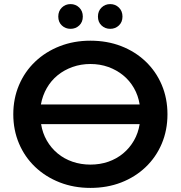

<svg xmlns="http://www.w3.org/2000/svg" viewBox="-20 -909 885 939"><path d="M422 -710Q504 -710 572.5 -683.5Q641 -657 692 -608.5Q743 -560 771 -494Q799 -428 799 -350Q799 -272 771 -206Q743 -140 692 -91.5Q641 -43 572.5 -16.5Q504 10 422 10Q341 10 272 -17Q203 -44 152 -92.5Q101 -141 73 -207Q45 -273 45 -350Q45 -427 73 -493Q101 -559 152 -607.5Q203 -656 272 -683Q341 -710 422 -710ZM422 -596Q376 -596 335 -581.5Q294 -567 262 -541Q230 -515 209 -478.5Q188 -442 180 -398H663Q656 -442 635 -478.5Q614 -515 582 -541Q550 -567 509.5 -581.5Q469 -596 422 -596ZM422 -104Q469 -104 509.5 -118Q550 -132 582 -158.5Q614 -185 635 -221.5Q656 -258 663 -302H181Q188 -258 209 -221.5Q230 -185 262 -158.5Q294 -132 335 -118Q376 -104 422 -104ZM519 -768Q494 -768 476.5 -784.5Q459 -801 459 -828Q459 -855 476.5 -872Q494 -889 519 -889Q544 -889 561.5 -872Q579 -855 579 -828Q579 -801 561.5 -784.5Q544 -768 519 -768ZM325 -768Q300 -768 282.5 -784.5Q265 -801 265 -828Q265 -855 282.5 -872Q300 -889 325 -889Q350 -889 367.5 -872Q385 -855 385 -828Q385 -801 367.5 -784.5Q350 -768 325 -768Z"/></svg>

Font: MOST Montserrat SemiBold
Style: Regular
Weight: 600
Designer: Julieta Ulanovsky
Foundry: Julieta Ulanovsky
Version: Version 8.000;March 11, 2024;FontCreator 15.0.0.2926 64-bit